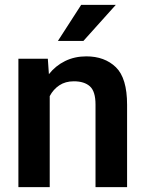

<svg xmlns="http://www.w3.org/2000/svg" viewBox="-20 -770 599 790"><path d="M283.7 -435.5Q249 -435.5 224.1 -418.9Q199.2 -402.3 184.6 -374.5V0H55.7V-528.3H176.8L181.2 -464.8Q208.5 -499.5 247.8 -518.8Q287.1 -538.1 335 -538.1Q410.6 -538.1 456.8 -493.4Q502.9 -448.7 502.9 -338.9V0H373V-339.8Q373 -394 349.9 -414.8Q326.7 -435.5 283.7 -435.5ZM218.3 -601.6 314 -750H456.5L323.2 -601.6Z"/></svg>

Font: Vazirmatn RD SemiBold
Style: Regular
Weight: 600
Designer: Saber Rastikerdar
Foundry: Saber Rastikerdar
Version: Version 32.102